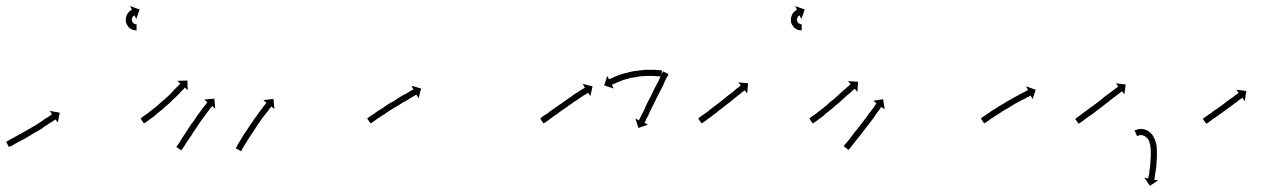

<svg xmlns="http://www.w3.org/2000/svg" viewBox="-28 -478 4199 627"><path d="M-6 -16Q-5 -17 -1 -19Q3 -21 6 -23Q11 -26 16 -28Q22 -31 28 -35Q34 -38 41 -42Q48 -46 55 -50Q62 -54 69 -58Q76 -62 83 -66Q89 -70 96 -74Q102 -78 108 -82Q114 -86 119 -90Q124 -93 129 -96Q133 -98 136 -101Q138 -102 140 -104Q141 -104 142 -105L134 -116L167 -110L161 -78L153 -88Q153 -88 152 -87Q150 -86 147 -84Q144 -82 140 -79Q135 -76 130 -73Q125 -69 119 -66Q113 -62 107 -57Q100 -53 93 -49Q86 -45 79 -41Q72 -36 65 -32H64Q57 -28 51 -24Q44 -21 37 -17Q31 -14 26 -11Q20 -8 16 -5Q12 -3 8 -1Q5 0 3 1Q2 2 1 2L-8 -15Q-7 -16 -6 -16ZM417 -379Q417 -379 417 -379Q417 -379 417 -379Q417 -379 417 -379Q417 -379 417 -379Q416 -379 414 -379Q414 -379 414 -379Q414 -379 414 -379Q414 -379 414 -379Q414 -379 414 -379Q412 -379 410 -380Q410 -380 409.5 -380Q409 -380 409 -380Q409 -380 409 -380Q409 -380 409 -380Q406 -380 404 -381Q404 -381 404 -381.5Q404 -382 404 -382Q403 -382 403 -382Q403 -382 403 -382Q400 -383 398 -385Q398 -385 397.5 -385Q397 -385 397 -385Q397 -385 397 -385Q397 -385 397 -385Q394 -388 391 -390Q391 -390 391 -390.5Q391 -391 391 -391Q391 -391 391 -391Q391 -391 391 -391Q389 -394 387 -397Q387 -397 386.5 -397.5Q386 -398 386 -398Q386 -398 386 -398Q386 -398 386 -398Q384 -402 383 -406Q383 -406 383 -406Q383 -406 383 -406Q383 -406 383 -406.5Q383 -407 383 -407Q383 -411 383 -415Q383 -415 383 -415Q383 -415 383 -415Q383 -415 383 -415Q383 -415 383 -415Q383 -419 384 -423Q384 -423 384 -423Q384 -423 384 -424Q384 -424 384 -424Q384 -424 384 -424Q385 -427 387 -431Q387 -431 387 -431Q387 -431 387 -431Q387 -431 387 -431Q387 -431 387 -431Q389 -434 391 -437Q391 -437 391 -437Q391 -437 391 -437Q391 -437 391 -437Q391 -437 391 -437Q393 -439 395 -441Q395 -441 395 -441Q395 -441 395 -441Q395 -441 395.5 -441.5Q396 -442 396 -442Q397 -443 399 -444Q399 -444 399 -444Q399 -444 399 -444Q399 -444 399 -444Q399 -444 399 -444Q401 -445 402 -446Q402 -446 402 -446Q402 -446 402 -446Q402 -446 402 -446Q402 -446 402 -446Q402 -446 403 -446L397 -458L428 -447L417 -416L411 -428Q411 -428 411 -428Q411 -428 411 -428Q411 -428 411 -428Q411 -428 411 -428Q411 -428 411 -428Q410 -428 410 -427Q410 -427 410 -427Q410 -427 410 -427Q410 -427 410 -427Q410 -427 410 -427Q409 -427 408 -426Q408 -426 408 -426Q408 -426 408 -426Q408 -426 408 -426Q408 -426 408 -426Q407 -425 406 -424Q406 -424 406 -424Q406 -424 406 -424Q406 -424 406 -424Q406 -424 406 -424Q405 -423 404 -421Q404 -421 404 -421Q404 -421 404 -421Q404 -422 404.5 -422Q405 -422 405 -422Q404 -420 403 -418Q403 -418 403 -418Q403 -418 403 -418Q403 -418 403 -418.5Q403 -419 403 -419Q403 -416 402 -414Q402 -414 402 -414Q402 -414 402 -414Q403 -415 403 -415Q403 -415 403 -415Q403 -413 403 -410Q403 -410 403 -410Q403 -410 403 -411Q403 -411 403 -411Q403 -411 403 -411Q403 -409 404 -407Q404 -407 404 -407Q404 -407 404 -407Q404 -407 404 -407Q404 -407 404 -407Q405 -405 407 -403Q407 -403 406.5 -403.5Q406 -404 406 -404Q406 -404 406 -404Q406 -404 406 -404Q408 -402 409 -401Q409 -401 409 -401Q409 -401 409 -401Q409 -401 409 -401.5Q409 -402 409 -402Q410 -401 412 -400Q412 -400 412 -400Q412 -400 412 -400Q412 -400 411.5 -400Q411 -400 411 -400Q413 -399 414 -399Q414 -399 414 -399Q414 -399 414 -399Q414 -399 414 -399Q414 -399 414 -399Q415 -399 416 -399Q416 -399 416 -399Q416 -399 416 -399Q416 -399 416 -399Q416 -399 416 -399Q417 -399 418 -399Q418 -399 418 -399Q418 -399 418 -399Q417 -399 417 -399Q417 -399 417 -399Q418 -399 418 -398V-379Q418 -379 417 -379Z M433 -92Q435 -94 437 -96Q440 -98 444 -101Q448 -104 453 -107Q453 -107 453 -107Q453 -107 453 -107Q453 -107 453 -107Q453 -107 453 -107Q458 -111 463 -115Q463 -115 463 -115Q463 -115 463 -115Q463 -115 463 -115Q463 -115 463 -115Q469 -120 475 -124Q475 -124 475 -124Q475 -124 475 -124Q475 -124 475 -124Q475 -124 475 -124Q481 -129 487 -134Q487 -134 487 -134Q487 -134 487 -134Q487 -134 487 -134Q487 -134 487 -134Q493 -139 499 -145Q499 -145 499 -145Q499 -145 499 -145Q499 -145 499 -145Q499 -145 499 -145Q505 -150 511 -155Q511 -155 511 -155Q511 -155 511 -155Q511 -155 511 -155Q511 -155 511 -155Q517 -161 523 -166Q523 -166 523 -166Q523 -166 523 -166Q523 -166 523 -166Q523 -166 523 -166Q528 -171 533 -176Q533 -176 533 -176Q533 -176 533 -176Q533 -176 533 -176Q533 -176 533 -176Q538 -181 542 -186Q546 -190 550 -194Q553 -197 556 -200Q558 -202 560 -204Q560 -205 561 -205L551 -214L584 -215L585 -183L576 -192Q575 -191 574 -190Q573 -188 571 -186H570Q568 -183 564 -180Q561 -176 557 -172Q552 -167 547 -162Q547 -162 547 -162Q547 -162 547 -162Q547 -162 547 -162Q547 -162 547 -162Q542 -157 536 -152Q536 -152 536 -152Q536 -152 536 -152Q536 -152 536 -152Q536 -152 536 -152Q531 -146 525 -141Q525 -141 525 -141Q525 -141 525 -141Q525 -141 525 -141Q525 -141 525 -141Q519 -135 512 -130Q512 -130 512 -130Q512 -130 512 -130Q512 -130 512 -130Q512 -130 512 -130Q506 -124 500 -119Q500 -119 500 -119Q500 -119 500 -119Q500 -119 500 -119Q500 -119 500 -119Q494 -114 487 -109Q487 -109 487 -109Q487 -109 487 -109Q487 -109 487 -109Q487 -109 487 -109Q481 -104 476 -99Q476 -99 476 -99Q476 -99 476 -99Q476 -99 476 -99Q476 -99 476 -99Q470 -95 465 -91Q465 -91 465 -91Q465 -91 465 -91Q465 -91 465 -91Q465 -91 465 -91Q460 -88 456 -84Q452 -82 449 -79Q446 -77 444 -76Q443 -75 442 -75L431 -91Q432 -92 433 -92ZM549 0Q550 -1 552 -4Q554 -7 557 -11Q559 -15 563 -21Q566 -25 570 -32Q574 -38 578 -44Q583 -51 587 -58Q592 -65 596 -72Q601 -79 606 -85Q610 -92 615 -99Q620 -105 624 -111Q628 -117 632 -122Q636 -127 639 -131Q642 -135 645 -138Q647 -141 648 -143Q649 -144 649 -144L639 -153L672 -156L675 -123L665 -132Q664 -131 664 -130Q662 -128 660 -126Q658 -123 655 -119Q652 -115 648 -110Q644 -105 640 -99Q636 -93 631 -87Q627 -81 622 -74Q618 -67 613 -60Q608 -54 604 -47Q599 -40 595 -33Q591 -28 587 -21Q582 -14 579 -10Q576 -4 573 0Q571 4 568 7Q567 10 565 12Q565 13 564 13L548 2Q548 1 549 0ZM743 4Q744 2 746 -1Q748 -4 750 -9Q753 -13 756 -18Q760 -24 763 -30Q767 -36 771 -43Q776 -49 780 -56Q785 -63 789 -70Q794 -77 799 -84Q803 -91 808 -97Q813 -104 817 -109V-110Q821 -115 825 -120Q829 -125 832 -130Q835 -133 838 -137Q840 -139 841 -141Q842 -142 842 -143L832 -151L865 -155L868 -122L858 -130Q857 -129 857 -129Q855 -127 853 -124Q851 -121 848 -117Q845 -113 841 -108Q837 -103 833 -98Q829 -92 824 -86Q820 -79 815 -73Q811 -66 806 -59Q801 -52 797 -45Q792 -38 788 -32Q784 -25 780 -19Q777 -13 773 -8Q770 -3 767 2Q765 6 763 9Q761 12 760 14Q759 15 759 16L742 6Q742 5 743 4Z M1173 -92Q1175 -94 1177 -96Q1181 -98 1185 -101Q1189 -104 1194 -107Q1199 -111 1205 -115Q1211 -119 1218 -123Q1225 -127 1231 -132Q1238 -136 1245 -141Q1253 -145 1260 -149Q1267 -154 1273 -158Q1280 -162 1286 -166Q1292 -169 1298 -172Q1303 -175 1308 -178Q1312 -181 1316 -183Q1318 -184 1321 -185Q1322 -186 1322 -186L1316 -198L1347 -189L1339 -157L1332 -169Q1331 -168 1330 -168Q1328 -167 1325 -165Q1322 -163 1318 -161Q1313 -158 1308 -155Q1303 -152 1297 -148Q1290 -145 1284 -141Q1277 -137 1270 -132Q1263 -128 1256 -124Q1249 -119 1242 -115Q1235 -111 1229 -106Q1222 -102 1216 -98Q1211 -94 1205 -91Q1200 -87 1196 -84Q1192 -82 1189 -79Q1186 -77 1184 -76Q1183 -75 1182 -75L1171 -91Q1172 -92 1173 -92Z M1738 -92Q1740 -94 1742 -96Q1745 -98 1749 -101Q1754 -104 1759 -107Q1764 -111 1769 -115Q1774 -119 1782 -124Q1789 -129 1795 -133Q1802 -138 1808 -142Q1815 -147 1822 -152Q1829 -157 1835 -161Q1841 -166 1847 -170Q1853 -174 1859 -177Q1864 -181 1868 -183Q1872 -186 1876 -188Q1879 -190 1881 -191Q1882 -192 1882 -192L1875 -204L1907 -196L1900 -164L1893 -175Q1892 -175 1891 -174Q1889 -173 1887 -171Q1883 -169 1879 -167Q1875 -164 1870 -161Q1864 -157 1859 -153Q1853 -149 1846 -145Q1840 -140 1833 -136Q1827 -131 1820 -126Q1813 -122 1806 -117Q1800 -112 1793 -107Q1786 -102 1781 -99Q1775 -94 1770 -91Q1765 -87 1761 -84Q1757 -82 1754 -79Q1751 -77 1749 -76Q1748 -75 1747 -75L1736 -91Q1737 -92 1738 -92ZM2129 -228Q2129 -228 2129 -228Q2129 -228 2129 -228Q2129 -228 2129 -228Q2129 -228 2129 -228Q2127 -228 2124 -229Q2124 -229 2124 -229Q2124 -229 2124 -229Q2124 -229 2124.5 -229Q2125 -229 2125 -229Q2121 -229 2116 -229Q2116 -229 2116 -229Q2116 -229 2116 -229Q2116 -229 2116.5 -229Q2117 -229 2117 -229Q2111 -230 2106 -230Q2106 -230 2106 -230Q2106 -230 2106 -230Q2106 -230 2106 -230Q2106 -230 2106 -230Q2100 -230 2093 -230Q2093 -230 2093 -230Q2093 -230 2093 -230Q2093 -230 2093 -230Q2093 -230 2093 -230Q2086 -230 2079 -230Q2079 -230 2079 -230Q2079 -230 2079 -230Q2079 -230 2079 -230Q2079 -230 2079 -230Q2072 -229 2064 -229Q2064 -229 2064 -229Q2064 -229 2064 -229Q2064 -229 2064 -229Q2064 -229 2064 -229Q2056 -228 2049 -226Q2049 -226 2049 -226Q2049 -226 2049 -226Q2049 -226 2049 -226Q2049 -226 2049 -226Q2041 -225 2033 -224Q2033 -224 2033 -224Q2033 -224 2033 -224Q2033 -224 2033 -224Q2033 -224 2033 -224Q2026 -222 2019 -220Q2019 -220 2019 -220Q2019 -220 2019 -220Q2019 -220 2019 -220Q2019 -220 2019 -220Q2012 -218 2005 -216Q2005 -216 2005 -216Q2005 -216 2005 -216Q2005 -216 2005.5 -216Q2006 -216 2006 -216Q1999 -214 1994 -211Q1994 -211 1994 -211Q1994 -211 1994 -211Q1994 -211 1994 -211.5Q1994 -212 1994 -212Q1988 -209 1984 -207Q1984 -207 1984 -207Q1984 -207 1984 -207Q1984 -207 1984 -207Q1984 -207 1984 -207Q1980 -206 1976 -204Q1976 -204 1976 -204Q1976 -204 1976 -204Q1976 -204 1976 -204Q1976 -204 1976 -204Q1974 -203 1972 -202Q1972 -202 1972 -202Q1972 -202 1972 -202Q1972 -202 1972 -202Q1972 -202 1972 -202Q1971 -201 1970 -201L1976 -189L1945 -199L1955 -230L1961 -219Q1962 -219 1963 -220Q1963 -220 1963 -220Q1963 -220 1963 -220Q1963 -220 1963 -220Q1963 -220 1963 -220Q1965 -221 1968 -222Q1968 -222 1968 -222Q1968 -222 1968 -222Q1968 -222 1968 -222Q1968 -222 1968 -222Q1971 -224 1976 -226Q1976 -226 1976 -226Q1976 -226 1976 -226Q1976 -226 1976 -226Q1976 -226 1976 -226Q1981 -228 1986 -230Q1986 -230 1986 -230Q1986 -230 1986 -230Q1986 -230 1986 -230Q1986 -230 1986 -230Q1992 -232 1999 -235Q1999 -235 1999 -235Q1999 -235 1999 -235Q1999 -235 1999 -235Q1999 -235 1999 -235Q2006 -237 2013 -239Q2013 -239 2013 -239Q2013 -239 2013 -239Q2013 -239 2013.5 -239Q2014 -239 2014 -239Q2021 -241 2029 -243Q2029 -243 2029 -243Q2029 -243 2029 -243Q2029 -243 2029 -243Q2029 -243 2029 -243Q2037 -245 2045 -246Q2045 -246 2045 -246Q2045 -246 2045 -246Q2045 -246 2045.5 -246Q2046 -246 2046 -246Q2054 -247 2062 -248Q2062 -248 2062 -248Q2062 -248 2062 -248Q2062 -248 2062 -248Q2062 -248 2062 -248Q2070 -249 2078 -250Q2078 -250 2078 -250Q2078 -250 2078 -250Q2078 -250 2078 -250Q2078 -250 2078 -250Q2086 -250 2093 -250Q2093 -250 2093 -250Q2093 -250 2093 -250Q2093 -250 2093 -250Q2093 -250 2093 -250Q2100 -250 2106 -250Q2106 -250 2106.5 -250Q2107 -250 2107 -250Q2107 -250 2107 -250Q2107 -250 2107 -250Q2113 -250 2118 -249Q2118 -249 2118 -249Q2118 -249 2118 -249Q2118 -249 2118 -249Q2118 -249 2118 -249Q2123 -249 2127 -249Q2127 -249 2127 -249Q2127 -249 2127 -249Q2127 -249 2127 -249Q2127 -249 2127 -249Q2130 -248 2132 -248Q2132 -248 2132 -248Q2132 -248 2132 -248Q2132 -248 2132 -248Q2132 -248 2132 -248Q2133 -248 2134 -247L2131 -228Q2130 -228 2129 -228ZM2154 -233Q2153 -232 2151 -228Q2150 -225 2147 -221Q2145 -216 2142 -210Q2140 -205 2137 -198Q2135 -195 2133.5 -191.5Q2132 -188 2130 -185Q2127 -179 2123 -171Q2119 -162 2115 -156Q2112 -148 2108 -141Q2106 -138 2104.5 -134Q2103 -130 2101 -127Q2097 -119 2094 -113Q2093 -110 2091.5 -107Q2090 -104 2089 -101Q2086 -95 2083 -91Q2083 -89 2082 -87Q2081 -85 2080 -83Q2079 -82 2078.5 -81Q2078 -80 2077 -78Q2077 -77 2076 -77L2088 -71L2057 -60L2047 -91L2058 -85Q2059 -86 2059 -87Q2060 -88 2060.5 -89.5Q2061 -91 2062 -92Q2064 -96 2066 -100Q2068 -106 2071 -110Q2073 -115 2077 -122Q2079 -128 2083 -136Q2086 -142 2090 -150Q2094 -157 2098 -165Q2101 -172 2105 -180Q2108 -186 2112 -194Q2114 -197 2115.5 -200.5Q2117 -204 2119 -207Q2122 -213 2125 -219Q2127 -225 2130 -229Q2132 -234 2133 -237Q2135 -240 2136 -242Q2136 -243 2137 -245L2155 -236Q2154 -234 2154 -233Z M2254 -92Q2255 -94 2258 -96Q2261 -98 2265 -101Q2269 -104 2274 -107Q2279 -111 2285 -115Q2290 -120 2296 -124Q2303 -129 2309 -134Q2315 -139 2322 -144Q2328 -149 2335 -154Q2341 -159 2347 -164Q2353 -169 2359 -173Q2365 -177 2370 -182Q2374 -185 2378 -189Q2382 -192 2385 -194Q2388 -196 2389 -198Q2390 -198 2391 -199L2383 -209L2415 -206L2412 -173L2404 -183Q2403 -183 2402 -182Q2400 -181 2398 -179Q2395 -176 2391 -173Q2387 -170 2382 -166Q2377 -162 2372 -158Q2366 -153 2360 -148Q2354 -143 2347 -138Q2341 -133 2334 -128Q2328 -123 2321 -118Q2315 -113 2309 -108Q2302 -104 2297 -99Q2291 -95 2286 -91Q2281 -88 2277 -84Q2273 -82 2270 -79Q2267 -77 2265 -76Q2264 -75 2263 -75L2252 -91Q2253 -92 2254 -92ZM2589 -379Q2589 -379 2589 -379Q2589 -379 2589 -379Q2589 -379 2589 -379Q2589 -379 2589 -379Q2588 -379 2586 -379Q2586 -379 2586 -379Q2586 -379 2586 -379Q2586 -379 2586 -379Q2586 -379 2586 -379Q2584 -379 2582 -380Q2582 -380 2581.5 -380Q2581 -380 2581 -380Q2581 -380 2581 -380Q2581 -380 2581 -380Q2578 -380 2576 -381Q2576 -381 2576 -381.5Q2576 -382 2576 -382Q2575 -382 2575 -382Q2575 -382 2575 -382Q2572 -383 2570 -385Q2570 -385 2569.5 -385Q2569 -385 2569 -385Q2569 -385 2569 -385Q2569 -385 2569 -385Q2566 -388 2563 -390Q2563 -390 2563 -390.5Q2563 -391 2563 -391Q2563 -391 2563 -391Q2563 -391 2563 -391Q2561 -394 2559 -397Q2559 -397 2558.5 -397.5Q2558 -398 2558 -398Q2558 -398 2558 -398Q2558 -398 2558 -398Q2556 -402 2555 -406Q2555 -406 2555 -406Q2555 -406 2555 -406Q2555 -406 2555 -406.5Q2555 -407 2555 -407Q2555 -411 2555 -415Q2555 -415 2555 -415Q2555 -415 2555 -415Q2555 -415 2555 -415Q2555 -415 2555 -415Q2555 -419 2556 -423Q2556 -423 2556 -423Q2556 -423 2556 -424Q2556 -424 2556 -424Q2556 -424 2556 -424Q2557 -427 2559 -431Q2559 -431 2559 -431Q2559 -431 2559 -431Q2559 -431 2559 -431Q2559 -431 2559 -431Q2561 -434 2563 -437Q2563 -437 2563 -437Q2563 -437 2563 -437Q2563 -437 2563 -437Q2563 -437 2563 -437Q2565 -439 2567 -441Q2567 -441 2567 -441Q2567 -441 2567 -441Q2567 -441 2567.5 -441.5Q2568 -442 2568 -442Q2569 -443 2571 -444Q2571 -444 2571 -444Q2571 -444 2571 -444Q2571 -444 2571 -444Q2571 -444 2571 -444Q2573 -445 2574 -446Q2574 -446 2574 -446Q2574 -446 2574 -446Q2574 -446 2574 -446Q2574 -446 2574 -446Q2574 -446 2575 -446L2569 -458L2600 -447L2589 -416L2583 -428Q2583 -428 2583 -428Q2583 -428 2583 -428Q2583 -428 2583 -428Q2583 -428 2583 -428Q2583 -428 2583 -428Q2582 -428 2582 -427Q2582 -427 2582 -427Q2582 -427 2582 -427Q2582 -427 2582 -427Q2582 -427 2582 -427Q2581 -427 2580 -426Q2580 -426 2580 -426Q2580 -426 2580 -426Q2580 -426 2580 -426Q2580 -426 2580 -426Q2579 -425 2578 -424Q2578 -424 2578 -424Q2578 -424 2578 -424Q2578 -424 2578 -424Q2578 -424 2578 -424Q2577 -423 2576 -421Q2576 -421 2576 -421Q2576 -421 2576 -421Q2576 -422 2576.5 -422Q2577 -422 2577 -422Q2576 -420 2575 -418Q2575 -418 2575 -418Q2575 -418 2575 -418Q2575 -418 2575 -418.5Q2575 -419 2575 -419Q2575 -416 2574 -414Q2574 -414 2574 -414Q2574 -414 2574 -414Q2575 -415 2575 -415Q2575 -415 2575 -415Q2575 -413 2575 -410Q2575 -410 2575 -410Q2575 -410 2575 -411Q2575 -411 2575 -411Q2575 -411 2575 -411Q2575 -409 2576 -407Q2576 -407 2576 -407Q2576 -407 2576 -407Q2576 -407 2576 -407Q2576 -407 2576 -407Q2577 -405 2579 -403Q2579 -403 2578.5 -403.5Q2578 -404 2578 -404Q2578 -404 2578 -404Q2578 -404 2578 -404Q2580 -402 2581 -401Q2581 -401 2581 -401Q2581 -401 2581 -401Q2581 -401 2581 -401.5Q2581 -402 2581 -402Q2582 -401 2584 -400Q2584 -400 2584 -400Q2584 -400 2584 -400Q2584 -400 2583.5 -400Q2583 -400 2583 -400Q2585 -399 2586 -399Q2586 -399 2586 -399Q2586 -399 2586 -399Q2586 -399 2586 -399Q2586 -399 2586 -399Q2587 -399 2588 -399Q2588 -399 2588 -399Q2588 -399 2588 -399Q2588 -399 2588 -399Q2588 -399 2588 -399Q2589 -399 2590 -399Q2590 -399 2590 -399Q2590 -399 2590 -399Q2589 -399 2589 -399Q2589 -399 2589 -399Q2590 -399 2590 -398V-379Q2590 -379 2589 -379Z M2617 -92Q2619 -94 2621 -96Q2624 -98 2628 -101Q2632 -104 2637 -107Q2637 -107 2637 -107Q2637 -107 2637 -107Q2637 -107 2637 -107Q2637 -107 2637 -107Q2642 -111 2647 -115Q2647 -115 2647 -115Q2647 -115 2647 -115Q2647 -115 2647 -115Q2647 -115 2647 -115Q2653 -120 2659 -124Q2665 -129 2671 -134Q2677 -139 2683 -145Q2690 -150 2696 -155Q2702 -161 2708 -166Q2713 -171 2719 -176Q2724 -180 2729 -185Q2731 -186 2733 -188Q2735 -190 2737 -192Q2741 -195 2744 -198Q2746 -200 2748 -202Q2749 -202 2750 -203L2741 -213L2774 -211L2772 -178L2763 -188Q2762 -187 2761 -187Q2760 -185 2757 -183Q2754 -180 2751 -177Q2749 -175 2746.5 -173Q2744 -171 2742 -170Q2737 -165 2732 -161Q2727 -156 2721 -151Q2715 -145 2709 -140Q2703 -135 2696 -130V-129Q2690 -124 2684 -119Q2677 -114 2671 -109Q2665 -104 2660 -99Q2660 -99 2660 -99Q2660 -99 2660 -99Q2660 -99 2660 -99Q2660 -99 2660 -99Q2654 -95 2649 -91Q2649 -91 2649 -91Q2649 -91 2649 -91Q2649 -91 2649 -91Q2649 -91 2649 -91Q2644 -88 2640 -84Q2636 -82 2633 -79Q2630 -77 2628 -76Q2627 -75 2626 -75L2615 -91Q2616 -92 2617 -92ZM2729 -3Q2730 -4 2732 -7Q2735 -10 2738 -14Q2741 -18 2745 -22Q2749 -28 2753 -33Q2757 -39 2762 -45Q2767 -51 2772 -57Q2777 -64 2782 -70Q2787 -77 2792 -83Q2797 -90 2802 -96Q2806 -102 2810 -108Q2815 -113 2818 -118Q2818 -118 2818 -118Q2818 -118 2818 -118Q2818 -118 2818 -118Q2818 -118 2818 -118Q2822 -123 2825 -127Q2827 -131 2830 -135Q2832 -137 2833 -139Q2834 -140 2834 -141L2824 -149L2856 -154L2861 -121L2850 -129Q2850 -128 2849 -128Q2848 -126 2846 -123Q2844 -120 2841 -116Q2838 -112 2834 -107Q2834 -107 2834 -107Q2834 -107 2834 -107Q2834 -107 2834 -107Q2834 -107 2834 -107Q2831 -102 2827 -96Q2822 -90 2818 -84Q2813 -78 2808 -71Q2803 -65 2798 -58Q2793 -51 2788 -45Q2783 -39 2778 -32Q2773 -26 2769 -21Q2764 -15 2760 -10Q2757 -5 2753 -1Q2750 3 2748 6Q2746 8 2744 10Q2744 11 2743 12L2727 -1Q2728 -2 2729 -3Z M3177 -92Q3179 -94 3181 -96Q3185 -98 3189 -101Q3193 -104 3198 -107Q3204 -111 3209 -115Q3216 -119 3222 -123Q3229 -127 3236 -132Q3243 -136 3250 -140Q3257 -145 3264 -149H3265Q3272 -153 3279 -157Q3285 -161 3292 -164Q3298 -168 3304 -171Q3309 -174 3314 -176Q3318 -178 3322 -180Q3325 -182 3327 -183Q3328 -183 3329 -184L3323 -196L3354 -185L3344 -154L3338 -166Q3337 -166 3336 -165Q3334 -164 3331 -162Q3327 -161 3323 -158Q3318 -156 3313 -153Q3307 -150 3301 -147Q3295 -143 3288 -140Q3282 -136 3275 -132Q3268 -127 3260 -123Q3253 -119 3246 -115Q3240 -110 3233 -106Q3226 -102 3220 -98Q3215 -94 3209 -91Q3204 -87 3200 -84Q3196 -82 3193 -79Q3190 -77 3188 -76Q3187 -75 3186 -75L3175 -91Q3176 -92 3177 -92Z M3485 -91Q3487 -92 3489 -94Q3492 -97 3496 -99Q3500 -102 3505 -106Q3510 -110 3516 -114Q3522 -118 3528 -123Q3534 -127 3541 -132Q3547 -137 3554 -142Q3560 -147 3567 -152Q3573 -157 3579 -162Q3585 -166 3591 -171Q3597 -175 3602 -179Q3607 -183 3611 -186Q3615 -189 3618 -191Q3620 -193 3622 -195Q3623 -195 3624 -196L3616 -206L3648 -202L3644 -170L3636 -180Q3635 -179 3634 -179Q3633 -177 3630 -175Q3627 -173 3623 -170Q3619 -167 3614 -163Q3610 -160 3603 -155Q3597 -150 3592 -146Q3585 -141 3579 -136Q3572 -131 3566 -126Q3559 -121 3553 -116Q3546 -111 3540 -106Q3534 -102 3528 -98Q3522 -93 3517 -90Q3512 -86 3508 -83Q3504 -80 3501 -78Q3498 -76 3496 -75Q3495 -74 3494 -74L3483 -90Q3484 -91 3485 -91ZM3679 -53Q3679 -53 3679 -53Q3679 -53 3679 -53Q3679 -53 3679 -53Q3679 -53 3679 -53Q3683 -54 3687 -55Q3687 -55 3687 -55Q3687 -55 3687 -56Q3687 -56 3687 -56Q3687 -56 3687 -56Q3693 -57 3700 -57Q3700 -57 3701 -57Q3701 -57 3701 -57Q3710 -56 3718 -52Q3718 -52 3719 -52Q3719 -52 3719 -52Q3727 -47 3734 -39Q3734 -39 3735 -39Q3735 -38 3735 -38Q3740 -30 3744 -21Q3744 -21 3744 -21Q3744 -21 3744 -21Q3744 -21 3744 -20.5Q3744 -20 3744 -20Q3747 -12 3749 -2Q3749 -2 3749 -2Q3749 -2 3749 -2Q3749 -2 3749 -1.5Q3749 -1 3749 -1Q3750 8 3750 17Q3750 17 3750 17Q3750 17 3750 17Q3750 17 3750 17Q3750 17 3750 17Q3750 26 3750 34Q3750 34 3750 34Q3750 34 3750 34Q3750 34 3750 34Q3750 34 3750 34Q3749 43 3749 51Q3749 51 3749 51Q3749 51 3749 51Q3749 51 3749 51Q3749 51 3749 51Q3748 59 3748 66Q3748 66 3748 66Q3748 66 3748 66Q3748 66 3748 66Q3748 66 3748 66Q3747 73 3746 80Q3746 80 3746 80Q3746 80 3746 80Q3746 80 3746 80Q3746 80 3746 80Q3745 86 3744 92Q3744 92 3744 92Q3744 92 3744 92Q3744 92 3744 92Q3744 92 3744 92Q3743 97 3743 101Q3743 101 3743 101Q3743 101 3743 101Q3743 101 3743 101Q3743 101 3743 101Q3742 104 3742 106V107Q3741 108 3741 109L3754 111L3727 129L3709 102L3722 105Q3722 104 3722 103Q3722 100 3723 97Q3723 97 3723 97Q3723 97 3723 97Q3723 97 3723 97Q3723 97 3723 97Q3724 93 3725 89Q3725 89 3725 89Q3725 89 3725 89Q3725 89 3725 89Q3725 89 3725 89Q3725 83 3726 77Q3726 77 3726 77Q3726 77 3726 77Q3726 78 3726 78Q3726 78 3726 78Q3727 71 3728 64Q3728 64 3728 64Q3728 64 3728 64Q3728 64 3728 64Q3728 64 3728 64Q3728 57 3729 49Q3729 49 3729 49Q3729 49 3729 49Q3729 49 3729 49.5Q3729 50 3729 50Q3729 42 3730 34Q3730 34 3730 34Q3730 34 3730 34Q3730 34 3730 34Q3730 34 3730 34Q3730 25 3730 17Q3730 17 3730 17Q3730 17 3730 17Q3730 17 3730 17Q3730 17 3730 17Q3730 9 3729 1Q3729 1 3729 1Q3729 1 3729 1Q3729 1 3729 1Q3729 1 3729 1Q3728 -7 3725 -14Q3725 -14 3725 -14Q3725 -14 3726 -14Q3726 -14 3726 -14Q3726 -14 3726 -14Q3723 -21 3719 -27Q3719 -27 3719 -26Q3719 -26 3719 -26Q3714 -31 3709 -35Q3709 -35 3710 -34Q3710 -34 3710 -34Q3705 -36 3699 -37Q3699 -37 3700 -37Q3700 -37 3700 -37Q3695 -37 3691 -36Q3691 -36 3691.5 -36Q3692 -36 3692 -36Q3692 -36 3692 -36Q3692 -36 3692 -36Q3689 -35 3687 -34Q3687 -34 3687 -34Q3687 -34 3687 -34Q3687 -34 3687 -34.5Q3687 -35 3687 -35Q3686 -34 3685 -34L3677 -52Q3678 -52 3679 -53Z M3901 -91Q3903 -92 3905 -94Q3907 -95 3911 -98Q3915 -101 3918 -103Q3923 -106 3927 -109Q3932 -113 3937 -117Q3943 -120 3948 -124Q3953 -128 3959 -132Q3964 -136 3970 -140Q3975 -144 3980 -148Q3985 -151 3990 -155Q3995 -158 3999 -161Q4003 -164 4006 -167Q4010 -169 4012 -171Q4014 -173 4016 -174Q4016 -174 4017 -175L4009 -185L4042 -181L4037 -148L4029 -159Q4029 -158 4028 -158Q4026 -156 4024 -155Q4021 -153 4018 -151Q4015 -148 4011 -145Q4007 -142 4002 -139Q3997 -135 3992 -131Q3987 -128 3982 -124Q3976 -120 3971 -116Q3965 -112 3960 -108Q3954 -104 3949 -100Q3944 -97 3939 -93Q3934 -90 3930 -87Q3927 -84 3922 -81Q3919 -79 3917 -77Q3914 -76 3913 -75Q3912 -74 3911 -74L3900 -90Q3901 -90 3901 -91Z"/></svg>

Font: FRB American Cursive Just Arrows
Style: Italic
Weight: 400
Italic angle: -25°
Version: Version 2.0;Modular Font Editor K font №1